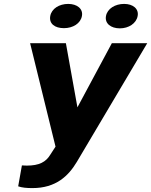

<svg xmlns="http://www.w3.org/2000/svg" viewBox="-20 -749 773 982"><path d="M92 97 73 204C93 211 117 213 146 213C266 213 330 151 373 79L733 -528H552L376 -200L317 -528H134L264 1L238 41C215 80 180 98 117 98C109 98 100 97 92 97ZM307 -605C353 -605 392 -629 399 -667C406 -704 374 -729 329 -729C283 -729 244 -705 237 -667C230 -628 260 -605 307 -605ZM593 -604C638 -604 677 -629 684 -667C691 -704 660 -729 615 -729C569 -729 529 -705 522 -667C515 -629 547 -604 593 -604Z"/></svg>

Font: Asimov
Style: XWidIt
Weight: 500
Designer: Google
Version: Version 2.000980; 2014